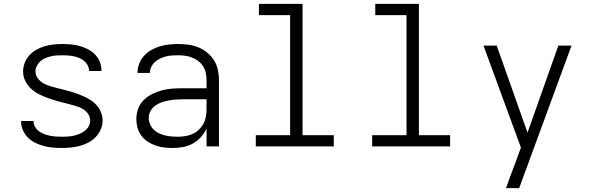

<svg xmlns="http://www.w3.org/2000/svg" viewBox="-20 -755 3040 990"><path d="M299 8Q276 8 252.5 6Q229 4 206.5 -2Q184 -8 163 -18Q142 -28 125.5 -44Q109 -60 99 -81.5Q89 -103 89 -127V-131H153V-129Q153 -114 161 -100.5Q169 -87 181.5 -78Q194 -69 208.5 -63.5Q223 -58 238 -55Q253 -52 268.5 -51Q284 -50 299 -50Q315 -50 330.5 -51Q346 -52 361 -55.5Q376 -59 390.5 -65Q405 -71 417.5 -80.5Q430 -90 437.5 -104Q445 -118 445 -134Q445 -153 433.5 -169Q422 -185 405 -194.5Q388 -204 369.5 -209Q351 -214 333 -219Q307 -225 282 -232Q257 -239 232.5 -247.5Q208 -256 184.5 -267.5Q161 -279 142 -296Q123 -313 111 -336.5Q99 -360 99 -386Q99 -409 107.5 -431Q116 -453 131.5 -470Q147 -487 167.5 -498.5Q188 -510 210 -516.5Q232 -523 255 -525.5Q278 -528 301 -528Q324 -528 346.5 -526Q369 -524 390.5 -518Q412 -512 432.5 -501.5Q453 -491 469 -475Q485 -459 494 -437.5Q503 -416 503 -393V-389H439V-391Q439 -406 431.5 -419.5Q424 -433 412.5 -442Q401 -451 387.5 -456.5Q374 -462 359.5 -465Q345 -468 330.5 -469Q316 -470 301 -470Q286 -470 271 -469Q256 -468 241.5 -464.5Q227 -461 213 -455Q199 -449 188 -439Q177 -429 170 -415.5Q163 -402 163 -387Q163 -367 175 -351Q187 -335 204 -325.5Q221 -316 239.5 -310.5Q258 -305 276.5 -300.5Q295 -296 314 -291Q333 -286 351.5 -280.5Q370 -275 388 -268Q406 -261 423.5 -252.5Q441 -244 456.5 -232.5Q472 -221 484 -205.5Q496 -190 502.5 -171.5Q509 -153 509 -134Q509 -110 499.5 -88Q490 -66 474 -49Q458 -32 436.5 -20.5Q415 -9 392.5 -3Q370 3 346.5 5.5Q323 8 299 8Z M872 8Q849 8 826.5 5.5Q804 3 782.5 -4.5Q761 -12 742 -24.5Q723 -37 709 -55.5Q695 -74 689 -96Q683 -118 683 -141Q683 -168 692 -193.5Q701 -219 720 -238Q739 -257 763.5 -269.5Q788 -282 814 -289Q840 -296 867 -298Q894 -300 921 -300H1045V-344Q1045 -362 1041 -380Q1037 -398 1027 -413.5Q1017 -429 1002 -440.5Q987 -452 970 -458.5Q953 -465 935 -467.5Q917 -470 899 -470Q883 -470 867 -469Q851 -468 835.5 -464Q820 -460 805.5 -453Q791 -446 779 -435.5Q767 -425 760 -410Q753 -395 753 -379H689V-380Q689 -404 698 -427Q707 -450 723 -467.5Q739 -485 760 -497Q781 -509 804 -516Q827 -523 851 -525.5Q875 -528 899 -528Q925 -528 951.5 -524.5Q978 -521 1002.5 -511Q1027 -501 1048 -484Q1069 -467 1083 -445Q1097 -423 1103 -396.5Q1109 -370 1109 -344V0H1045V-93Q1034 -68 1016 -48Q998 -28 974.5 -15Q951 -2 924.5 3Q898 8 872 8ZM895 -50Q915 -50 934 -53Q953 -56 971 -63.5Q989 -71 1003.5 -84.5Q1018 -98 1027.5 -114.5Q1037 -131 1041 -150.5Q1045 -170 1045 -189V-243H921Q902 -243 884 -241.5Q866 -240 848 -236.5Q830 -233 812.5 -227Q795 -221 780 -210Q765 -199 756 -182.5Q747 -166 747 -147Q747 -131 753.5 -115Q760 -99 771.5 -87.5Q783 -76 798.5 -68.5Q814 -61 830 -57Q846 -53 862.5 -51.5Q879 -50 895 -50Z M1299 0V-58H1476V-677H1315V-735H1540V-58H1701V0Z M1899 0V-58H2076V-677H1915V-735H2140V-58H2301V0Z M2589 215Q2600 184 2611.5 153Q2623 122 2635 91L2666 6L2473 -520H2541L2700 -71L2859 -520H2927L2657 215Z"/></svg>

Font: Iosevka Light Extended
Style: Regular
Weight: 300
Width: 7
Monospace: yes
Designer: Belleve Invis
Foundry: Belleve Invis
Version: Version 32.5.0; ttfautohint (v1.8.4)